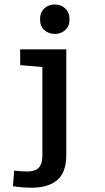

<svg xmlns="http://www.w3.org/2000/svg" viewBox="-20 -663 478 878"><path d="M125 195.3Q81.1 195.3 39.1 188.5L44.9 117.2Q80.1 121.1 103.5 121.1Q142.6 121.1 158.2 103Q173.8 85 173.8 47.9V-356.4L72.3 -365.2V-437.5H283.2V43.9Q283.2 125 242.2 160.2Q201.2 195.3 125 195.3ZM230.5 -642.6Q258.8 -642.6 278.3 -624.5Q297.9 -606.4 297.9 -575.2Q297.9 -543 278.3 -525.4Q258.8 -507.8 230.5 -507.8Q202.1 -507.8 182.6 -525.4Q163.1 -543 163.1 -575.2Q163.1 -606.4 182.6 -624.5Q202.1 -642.6 230.5 -642.6Z"/></svg>

Font: Sudo
Style: Bold
Weight: 700
Monospace: yes
Designer: Jens Kutilek
Foundry: Jens Kutilek
Version: Version 0.040